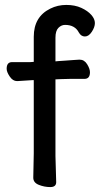

<svg xmlns="http://www.w3.org/2000/svg" viewBox="-20 -738 410 779"><path d="M51 -409Q50 -409 49 -409Q32 -409 19.5 -427.5Q7 -446 7 -459Q7 -486 29 -486H103L117 -487V-589Q117 -670 184 -703Q214 -718 249 -718Q284 -718 310 -706Q336 -694 350.5 -677.5Q365 -661 365 -644.5Q365 -628 352.5 -609Q340 -590 324.5 -590Q309 -590 300 -606Q284 -637 244 -637Q229 -637 217 -625Q205 -613 205 -585V-489L215 -490Q227 -491 244.5 -492Q262 -493 278.5 -494.5Q295 -496 302 -496H303Q322 -496 333.5 -477.5Q345 -459 345 -445Q345 -418 323 -418H266Q246 -418 227 -417L205 -416V-105L208 1Q208 21 184 21Q160 21 137.5 12Q115 3 115 -17L117 -116V-413H114Z"/></svg>

Font: LXGW ZhenKai
Style: Regular
Weight: 400
Designer: LXGW / Fontworks Inc.
Foundry: LXGW / Fontworks Inc.
Version: Version 0.800;June 8, 2025